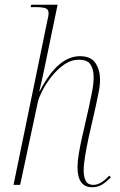

<svg xmlns="http://www.w3.org/2000/svg" viewBox="-20 -780 507 810"><path d="M369 10Q307 10 307 -75Q307 -99 312.5 -132Q318 -165 326 -200L356 -332Q363 -365 369 -396Q375 -427 375 -454Q375 -487 362 -507.5Q349 -528 313 -528Q279 -528 249 -506.5Q219 -485 195.5 -454.5Q172 -424 157.5 -395Q143 -366 140 -351L65 0H37L180 -694Q185 -713 185 -724Q185 -740 172.5 -745Q160 -750 128 -750H109L112 -760H223L171 -509Q167 -489 159.5 -454.5Q152 -420 146 -396H148Q187 -471 229 -507Q271 -543 317 -543Q364 -543 383 -513.5Q402 -484 402 -444Q402 -418 395.5 -387.5Q389 -357 384 -332L354 -200Q345 -158 339 -121.5Q333 -85 333 -61Q333 -33 342 -16.5Q351 0 374 0Q405 0 441 -39L448 -32Q429 -13 411 -1.5Q393 10 369 10Z"/></svg>

Font: Noto Serif Display SemiCondensed Thin
Style: Italic
Weight: 100
Width: 4
Italic angle: -12°
Designer: Monotype Design Team
Foundry: Monotype Imaging Inc.
Version: Version 2.009